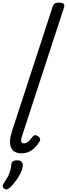

<svg xmlns="http://www.w3.org/2000/svg" viewBox="-27 -1150 509 1460"><path d="M138 16Q76 16 57 -28.5Q38 -73 65 -155L373 -1098Q380 -1118 389.5 -1124Q399 -1130 418 -1130Q449 -1130 457.5 -1120.5Q466 -1111 459 -1091L140 -114Q131 -88 134.5 -74Q138 -60 155 -60Q167 -60 178 -66.5Q189 -73 199.5 -84.5Q210 -96 220 -110Q228 -119 237 -122Q246 -125 260 -115Q276 -105 278 -94.5Q280 -84 274 -74Q259 -48 238 -27.5Q217 -7 192 4.5Q167 16 138 16ZM7 286Q-5 278 -6.5 267.5Q-8 257 1 245Q19 218 31 196.5Q43 175 49.5 152.5Q56 130 59 100Q61 83 72.5 76Q84 69 103 69Q126 69 137 80Q148 91 146 110Q144 135 131 163Q118 191 98.5 218Q79 245 56 270Q43 283 31 288Q19 293 7 286Z"/></svg>

Font: Playwrite CU
Style: Regular
Weight: 400
Designer: Veronika Burian, José Scaglione
Foundry: TypeTogether
Version: Version 1.002